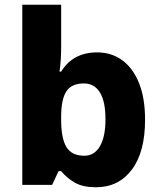

<svg xmlns="http://www.w3.org/2000/svg" viewBox="-20 -780 677 810"><path d="M238 -585Q238 -522 231 -478H238Q288 -559 390 -559Q450 -559 495.5 -526Q541 -493 566.5 -429.5Q592 -366 592 -275Q592 -138 536 -64Q480 10 385 10Q331 10 297.5 -8.5Q264 -27 238 -58H227L200 0H74V-760H238ZM238 -294V-274Q238 -197 260 -160Q282 -123 336 -123Q378 -123 401.5 -163Q425 -203 425 -277Q425 -352 401.5 -390Q378 -428 334 -428Q283 -428 261 -396Q239 -364 238 -294Z"/></svg>

Font: Noto Sans UI ExtraBold
Style: Regular
Weight: 800
Designer: Monotype Design Team
Foundry: Monotype Imaging Inc.
Version: Version 1.001